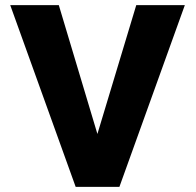

<svg xmlns="http://www.w3.org/2000/svg" viewBox="-20 -731 765 751"><path d="M20 -711 276 0H447L703 -711H513L361 -207L210 -711Z"/></svg>

Font: Asimov Pro
Style: Ult
Weight: 900
Designer: Google
Version: Version 2.000980; 2014